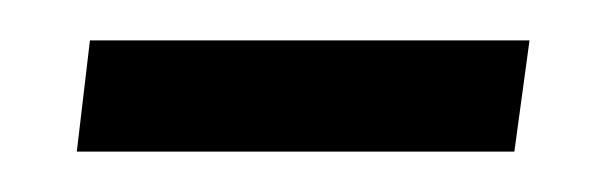

<svg xmlns="http://www.w3.org/2000/svg" viewBox="-20 -317 300 95"><path d="M18 -242H234.5L242 -297H24.5Z"/></svg>

Font: Prida01
Style: Black
Weight: 900
Designer: gluk
Foundry: gluk
Version: Version 00.072